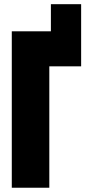

<svg xmlns="http://www.w3.org/2000/svg" viewBox="-20 -879 420 899"><path d="M35.2 -732.4H218.3V-859.4H359.9V-568.4H210.9V0H35.2Z"/></svg>

Font: Anton
Style: Regular
Weight: 400
Designer: Vernon Adams, Tural Alisoy
Foundry: Vernon Adams
Version: Version 2.300